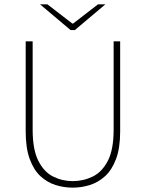

<svg xmlns="http://www.w3.org/2000/svg" viewBox="-20 -850 670 882"><path d="M314 12Q274 12 235.5 0Q197 -12 166 -40.5Q135 -69 116.5 -119.5Q98 -170 98 -246V-660H130V-254Q130 -163 156 -111.5Q182 -60 224 -39Q266 -18 314 -18Q363 -18 406 -39Q449 -60 475.5 -111.5Q502 -163 502 -254V-660H532V-246Q532 -170 513 -119.5Q494 -69 462.5 -40.5Q431 -12 392.5 0Q354 12 314 12ZM304 -712 164 -830H198L312 -742H316L430 -830H464L324 -712Z"/></svg>

Font: Source Sans 3 ExtraLight ExtraLight
Style: Regular
Weight: 250
Version: Version 3.052;hotconv 1.1.0;makeotfexe 2.6.0